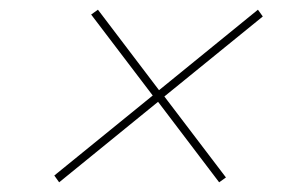

<svg xmlns="http://www.w3.org/2000/svg" viewBox="-20 -534 614 396"><path d="M102 -158 92 -172 295 -337 168 -504 182 -514 308 -348 512 -514 522 -500 319 -335 446 -168 432 -158 306 -324Z"/></svg>

Font: Prodigy Sans Thin
Style: Italic
Weight: 100
Italic angle: -13°
Designer: Wei Huang
Foundry: Wei Huang
Version: Version 1.003; ttfautohint (v1.8.3)